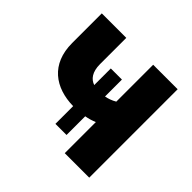

<svg xmlns="http://www.w3.org/2000/svg" viewBox="-140 -696 843 843"><g transform="rotate(45 281.5 -274.5)"><path d="M242 -62H311V-178C329 -181 345 -186 362 -193V0H514V-549H362V-320C345 -310 328 -304 311 -301V-406H242V-303C215 -312 195 -337 195 -386V-549H43V-365C43 -234 129 -174 242 -172Z"/></g></svg>

Font: Noto Sans Mono SemiCondensed ExtraBold
Style: Regular
Weight: 800
Width: 4
Designer: Monotype Design Team
Foundry: Monotype Imaging Inc.
Version: Version 2.014